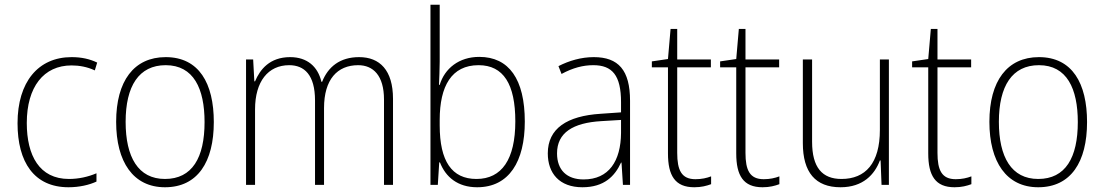

<svg xmlns="http://www.w3.org/2000/svg" viewBox="-20 -780 4660 810"><path d="M269 10C315 10 357 0 387 -14V-49C352 -34 312 -25 271 -25C146 -25 93 -124 93 -261C93 -413 164 -504 282 -504C314 -504 348 -498 380 -483L390 -516C359 -531 324 -539 282 -539C141 -539 54 -434 54 -260C54 -96 124 10 269 10Z M882 -265C882 -428 820 -539 679 -539C545 -539 470 -438 470 -266C470 -97 542 10 676 10C814 10 882 -97 882 -265ZM510 -266C510 -417 566 -505 679 -505C797 -505 843 -406 843 -265C843 -115 791 -25 676 -25C563 -25 510 -117 510 -266Z M1495 -539C1414 -539 1364 -498 1339 -435H1336C1321 -499 1276 -539 1204 -539C1118 -539 1077 -487 1056 -437H1053L1048 -529H1018V0H1056V-319C1056 -436 1111 -505 1200 -505C1264 -505 1309 -464 1309 -356V0H1347V-324C1347 -445 1403 -505 1491 -505C1554 -505 1600 -462 1600 -360V0H1638V-363C1638 -484 1582 -539 1495 -539Z M1835 -520V-760H1796V0H1827L1833 -95H1836C1860 -33 1911 10 1993 10C2128 10 2194 -99 2194 -267C2194 -446 2127 -540 2002 -540C1916 -540 1856 -491 1835 -422H1832C1833 -448 1835 -490 1835 -520ZM1999 -505C2104 -505 2154 -425 2154 -268C2154 -108 2097 -25 1990 -25C1886 -25 1835 -100 1835 -251V-274C1835 -417 1885 -505 1999 -505Z M2485 -539C2432 -539 2381 -524 2336 -501L2349 -468C2397 -494 2440 -505 2483 -505C2563 -505 2600 -462 2600 -349V-306L2514 -300C2372 -291 2291 -238 2291 -133C2291 -49 2340 10 2437 10C2529 10 2574 -37 2600 -94H2602L2608 0H2638V-355C2638 -484 2589 -539 2485 -539ZM2517 -269 2600 -274V-219C2599 -101 2549 -23 2442 -23C2371 -23 2330 -63 2330 -133C2330 -220 2397 -262 2517 -269Z M2914 -24C2855 -24 2837 -62 2837 -135V-496H2979V-529H2837V-658H2809L2798 -531L2730 -521V-496H2798V-133C2798 -39 2828 10 2909 10C2939 10 2961 4 2980 -3V-36C2962 -29 2940 -24 2914 -24Z M3202 -24C3143 -24 3125 -62 3125 -135V-496H3267V-529H3125V-658H3097L3086 -531L3018 -521V-496H3086V-133C3086 -39 3116 10 3197 10C3227 10 3249 4 3268 -3V-36C3250 -29 3228 -24 3202 -24Z M3730 -529H3692V-232C3692 -91 3631 -25 3530 -25C3449 -25 3406 -73 3406 -182V-529H3367V-176C3367 -53 3420 10 3526 10C3621 10 3670 -44 3692 -103H3695L3699 0H3730Z M4012 -24C3953 -24 3935 -62 3935 -135V-496H4077V-529H3935V-658H3907L3896 -531L3828 -521V-496H3896V-133C3896 -39 3926 10 4007 10C4037 10 4059 4 4078 -3V-36C4060 -29 4038 -24 4012 -24Z M4566 -265C4566 -428 4504 -539 4363 -539C4229 -539 4154 -438 4154 -266C4154 -97 4226 10 4360 10C4498 10 4566 -97 4566 -265ZM4194 -266C4194 -417 4250 -505 4363 -505C4481 -505 4527 -406 4527 -265C4527 -115 4475 -25 4360 -25C4247 -25 4194 -117 4194 -266Z"/></svg>

Font: Noto Sans Lao UI SemCond ExtLt
Style: Regular
Weight: 200
Width: 4
Designer: Monotype Design Team
Foundry: Monotype Imaging Inc.
Version: Version 2.000